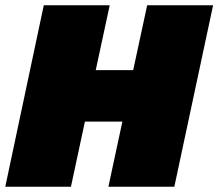

<svg xmlns="http://www.w3.org/2000/svg" viewBox="-23 -708 828 728"><path d="M-3 0 143 -688H393L340 -442H482L535 -688H785L638 0H388L441 -247H299L246 0Z"/></svg>

Font: Saira SemiExpanded Black
Style: Italic
Weight: 900
Width: 6
Italic angle: -12°
Designer: Hector Gatti with collaboration of the Omnibus-Type team
Foundry: Omnibus-Type
Version: Version 1.101